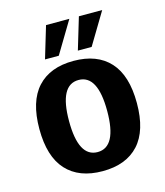

<svg xmlns="http://www.w3.org/2000/svg" viewBox="-107 -782 754 875"><g transform="rotate(-15 270.0 -345.0)"><path d="M147 -550 192 -700H302L212 -550ZM302 -550 347 -700H457L367 -550ZM440.5 -55Q381 10 270 10Q159 10 99.5 -55Q40 -120 40 -250Q40 -380 99.5 -445Q159 -510 270 -510Q381 -510 440.5 -445Q500 -380 500 -250Q500 -120 440.5 -55ZM180 -250Q180 -80 270 -80Q360 -80 360 -250Q360 -420 270 -420Q180 -420 180 -250Z"/></g></svg>

Font: Scada
Style: Bold
Weight: 700
Designer: Jovanny Lemonad
Foundry: Jovanny Lemonad
Version: Version 4.100;PS 004.100;hotconv 1.0.88;makeotf.lib2.5.64775